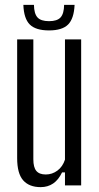

<svg xmlns="http://www.w3.org/2000/svg" viewBox="-20 -762 408 789"><path d="M147 7Q100 7 75.2 -21Q50.5 -49 50.5 -112V-600H117V-107.5Q117 -74.5 129.2 -59.8Q141.5 -45 168 -45Q194.5 -45 216 -61Q237.5 -77 247 -106V-600H313.5V0H247V-53.5H235Q220.5 -23 198.5 -8Q176.5 7 147 7ZM181.5 -637Q127 -637 102.5 -661.2Q78 -685.5 76 -742H119.5Q120 -706 134 -690.5Q148 -675 181.5 -675Q215 -675 229 -690.5Q243 -706 243.5 -742H286.5Q284 -685.5 259.8 -661.2Q235.5 -637 181.5 -637Z"/></svg>

Font: Big Shoulders Display Thin
Style: Regular
Weight: 400
Version: Version 2.002